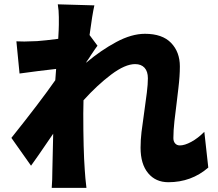

<svg xmlns="http://www.w3.org/2000/svg" viewBox="-20 -821 1017 897"><path d="M766.6 30.3Q707 30.3 671.9 -12.2Q636.7 -54.7 636.7 -130.9Q636.7 -167 641.1 -204.1Q645.5 -241.2 655.3 -308.6Q661.1 -348.6 666 -388.2Q670.9 -427.7 670.9 -455.1Q670.9 -487.3 655.3 -504.4Q639.6 -521.5 611.3 -521.5Q564.5 -521.5 499.5 -472.7Q434.6 -423.8 370.1 -352.5Q369.1 -332 369.1 -291Q369.1 -121.1 376 -27.3Q377.9 7.8 383.8 56.6H221.7Q224.6 18.6 224.6 -24.4L228.5 -196.3Q145.5 -74.2 125 -46.9L33.2 -176.8Q166 -342.8 238.3 -446.3L242.2 -499Q163.1 -490.2 71.3 -477.5L56.6 -627.9L93.8 -627Q104.5 -627 153.3 -628.9Q192.4 -631.8 252 -639.6Q254.9 -686.5 254.9 -705.1Q254.9 -710.9 254.9 -741.2Q254.9 -771.5 250 -800.8L420.9 -795.9Q411.1 -752.9 398.4 -657.2L435.5 -607.4Q427.7 -597.7 404.3 -562.5Q399.4 -553.7 382.8 -530.3V-528.3Q451.2 -585.9 522.9 -624.5Q594.7 -663.1 657.2 -663.1Q738.3 -663.1 779.3 -620.6Q820.3 -578.1 820.3 -510.7Q820.3 -465.8 813.5 -409.7Q806.6 -353.5 805.7 -343.8Q799.8 -299.8 794.9 -254.9Q790 -210 790 -175.8Q790 -160.2 798.3 -150.9Q806.6 -141.6 820.3 -141.6Q842.8 -141.6 873.5 -158.2Q904.3 -174.8 934.6 -205.1L953.1 -38.1Q874 30.3 766.6 30.3Z"/></svg>

Font: Min Sans Black
Style: Regular
Weight: 900
Designer: Jinseong-Kim, NotoSansCJK, Nunito
Foundry: Jinseong-Kim
Version: Version 1.000